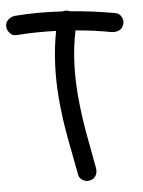

<svg xmlns="http://www.w3.org/2000/svg" viewBox="-76 -727 576 776"><g transform="rotate(-5 212.0 -339.0)"><path d="M13.7 -603.5Q-2 -601.6 -13.7 -614.3Q-25.4 -627 -25.4 -642.6Q-25.4 -659.2 -13.7 -669.4Q-2 -679.7 13.7 -681.6Q62.5 -685.5 110.4 -685.5Q158.2 -685.5 207 -682.6Q220.7 -687.5 236.3 -680.7Q327.1 -673.8 419.9 -657.2Q435.5 -654.3 443.4 -638.7Q451.2 -623 446.3 -609.4Q441.4 -592.8 428.2 -586.4Q415 -580.1 398.4 -582Q361.3 -588.9 325.2 -593.8Q289.1 -598.6 252 -601.6Q238.3 -533.2 235.8 -464.8Q233.4 -396.5 240.2 -326.2Q247.1 -253.9 259.8 -183.1Q272.5 -112.3 286.1 -41Q289.1 -24.4 282.7 -11.2Q276.4 2 259.8 6.8Q245.1 11.7 230 3.9Q214.8 -3.9 211.9 -19.5Q196.3 -98.6 182.1 -176.3Q168 -253.9 161.1 -333Q155.3 -402.3 158.2 -470.7Q161.1 -539.1 173.8 -606.4Q93.8 -609.4 13.7 -603.5Z"/></g></svg>

Font: Schoolbell
Style: Regular
Weight: 400
Designer: Font Diner, Inc
Foundry: Font Diner, Inc
Version: Version 1.000